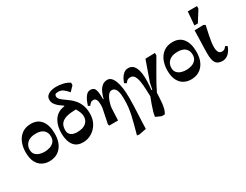

<svg xmlns="http://www.w3.org/2000/svg" viewBox="-90 -1354 2906 2267"><g transform="rotate(-30 1363.5 -221.0)"><path d="M226 13Q174 13 130.5 -10.5Q87 -34 60.5 -85Q34 -136 34 -220Q34 -292 58.5 -351Q83 -410 132 -445.5Q181 -481 254 -481Q346 -481 394.5 -417.5Q443 -354 443 -240Q443 -123 385 -55Q327 13 226 13ZM230 -113Q272 -113 307.5 -125Q343 -137 365 -163.5Q387 -190 387 -233Q387 -289 351.5 -320.5Q316 -352 248 -352Q170 -352 130 -315Q90 -278 90 -222Q90 -180 112.5 -156Q135 -132 167.5 -122.5Q200 -113 230 -113Z M683 18Q620 18 582.5 -11.5Q545 -41 528.5 -92Q512 -143 512 -205Q512 -244 520.5 -286.5Q529 -329 550.5 -366.5Q572 -404 609 -430Q646 -456 703 -463L704 -469Q677 -487 650 -508Q623 -529 604.5 -555.5Q586 -582 586 -615Q586 -653 610 -674Q634 -695 667.5 -703Q701 -711 729 -711Q776 -711 823 -700.5Q870 -690 910 -664V-631L850 -568Q816 -607 789 -627Q762 -647 721 -647Q693 -647 683.5 -638Q674 -629 674 -612Q674 -589 692 -570.5Q710 -552 738 -532.5Q766 -513 797.5 -489Q829 -465 857 -431.5Q885 -398 903 -350.5Q921 -303 921 -237Q921 -160 887 -102.5Q853 -45 799 -13.5Q745 18 683 18ZM800 -362Q730 -361 678 -348.5Q626 -336 597.5 -304Q569 -272 569 -212Q569 -177 586 -157Q603 -137 628.5 -129Q654 -121 679 -121Q762 -121 802 -155.5Q842 -190 842 -244Q842 -298 800 -362Z M1401 250 1304 269 1272 265Q1291 194 1306.5 137Q1322 80 1333 30Q1344 -20 1350 -70.5Q1356 -121 1356 -181Q1356 -247 1346 -283Q1336 -319 1319 -333.5Q1302 -348 1281 -348Q1259 -348 1241.5 -331.5Q1224 -315 1212 -290.5Q1200 -266 1191.5 -240Q1183 -214 1179 -194Q1175 -174 1175 -167L1167 0H1046L1041 -23L1082 -223Q1082 -226 1083 -238Q1084 -250 1084 -259Q1084 -356 1036 -356Q1008 -356 994 -342Q980 -328 969 -314L945 -327Q954 -357 969 -392Q984 -427 1007.5 -452Q1031 -477 1065 -477Q1114 -477 1127.5 -432.5Q1141 -388 1139 -305H1146Q1156 -345 1173.5 -385.5Q1191 -426 1221 -453Q1251 -480 1296 -480Q1353 -480 1384.5 -395.5Q1416 -311 1416 -165Q1416 -106 1414 -53.5Q1412 -1 1409 62Q1407 101 1405 147Q1403 193 1401 250Z M1680 214H1639L1567 182Q1567 159 1579 117Q1591 75 1608 28Q1625 -19 1640 -57Q1638 -107 1636 -161Q1634 -215 1626 -263Q1618 -311 1599.5 -340.5Q1581 -370 1545 -370Q1526 -370 1509 -361.5Q1492 -353 1477 -329L1449 -346Q1457 -372 1473.5 -402.5Q1490 -433 1516 -454.5Q1542 -476 1578 -476Q1620 -476 1645 -450.5Q1670 -425 1682.5 -381Q1695 -337 1696.5 -280.5Q1698 -224 1693 -163L1688 -113H1699L1716 -198L1812 -470L1943 -473V-439Q1886 -338 1832 -247.5Q1778 -157 1728 -54Q1727 -32 1725.5 4Q1724 40 1720 80Q1716 120 1706.5 155.5Q1697 191 1680 214Z M2158 13Q2106 13 2062.5 -10.5Q2019 -34 1992.5 -85Q1966 -136 1966 -220Q1966 -292 1990.5 -351Q2015 -410 2064 -445.5Q2113 -481 2186 -481Q2278 -481 2326.5 -417.5Q2375 -354 2375 -240Q2375 -123 2317 -55Q2259 13 2158 13ZM2162 -113Q2204 -113 2239.5 -125Q2275 -137 2297 -163.5Q2319 -190 2319 -233Q2319 -289 2283.5 -320.5Q2248 -352 2180 -352Q2102 -352 2062 -315Q2022 -278 2022 -222Q2022 -180 2044.5 -156Q2067 -132 2099.5 -122.5Q2132 -113 2162 -113Z M2589 9Q2528 9 2501 -27.5Q2474 -64 2474 -157Q2474 -192 2475.5 -244Q2477 -296 2479 -355.5Q2481 -415 2482 -470L2605 -473L2627 -460Q2609 -380 2599 -330.5Q2589 -281 2584.5 -246.5Q2580 -212 2580 -178Q2580 -144 2593 -117.5Q2606 -91 2637 -91Q2666 -91 2680 -105Q2694 -119 2702 -129L2727 -114Q2709 -59 2672.5 -25Q2636 9 2589 9ZM2556 -521H2509L2524 -704H2649V-669Z"/></g></svg>

Font: STIX Two Text
Style: Bold
Weight: 700
Designer: Ross Mills, John Hudson & Paul Hanslow, Tiro Typeworks Ltd; with prior portions MicroPress Inc., and Coen Hoffman.
Foundry: Tiro Typeworks Ltd
Version: Version 2.13 b171